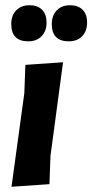

<svg xmlns="http://www.w3.org/2000/svg" viewBox="-20 -710 353 734"><path d="M248 -690Q279 -690 296 -672.5Q313 -655 313 -624Q313 -591 294 -571.5Q275 -552 243 -552Q178 -552 178 -618Q178 -651 197 -670.5Q216 -690 248 -690ZM94 -690Q124 -690 141 -672.5Q158 -655 158 -624Q158 -591 139 -571.5Q120 -552 88 -552Q23 -552 23 -618Q23 -651 42 -670.5Q61 -690 94 -690ZM221 -472 173 -114 169 -6 24 4 73 -354 77 -462Z"/></svg>

Font: Alegreya Sans SC ExtraBold
Style: Italic
Weight: 800
Italic angle: -7°
Designer: Juan Pablo del Peral
Foundry: Huerta Tipografica
Version: Version 2.007